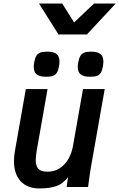

<svg xmlns="http://www.w3.org/2000/svg" viewBox="-20 -1050 670 1078"><path d="M58.5 -145.5Q58.5 -172.5 63.5 -200.5L125 -550H247L186.5 -206.5Q180.5 -170.5 180.5 -150.5Q180.5 -118.5 195.2 -102.2Q210 -86 246.5 -86Q286 -86 316 -105.8Q346 -125.5 364.5 -158.5Q383 -191.5 390 -231.5L446 -550H568L491 -114.5Q484 -73.5 480 -40.5Q480.5 -46 474.5 0H354L362 -55.5Q333.5 -18 296.2 -5Q259 8 201 8Q133.5 8 96 -32.5Q58.5 -73 58.5 -145.5ZM169.5 -674.5Q169.5 -684.5 172 -699.5Q176.5 -724 184.2 -736.8Q192 -749.5 206 -754.8Q220 -760 245 -760Q280.5 -760 297.2 -747Q314 -734 314 -704.5Q314 -695 311.5 -679Q307.5 -655 299.5 -642.2Q291.5 -629.5 277.5 -624.2Q263.5 -619 239.5 -619Q203.5 -619 186.5 -632Q169.5 -645 169.5 -674.5ZM416.5 -674Q416.5 -683.5 419 -698.5Q423.5 -723.5 431.5 -736.5Q439.5 -749.5 453.5 -754.8Q467.5 -760 491.5 -760Q526.5 -760 543.5 -747Q560.5 -734 560.5 -704.5Q560.5 -694.5 558 -679.5Q554 -655 546.5 -642.2Q539 -629.5 524.8 -624.2Q510.5 -619 485.5 -619Q450.5 -619 433.5 -632Q416.5 -645 416.5 -674ZM199 -1030H329.5L396 -924L508 -1030H629.5L468 -856.5H308.5Z"/></svg>

Font: JuliaMono BoldItalic
Style: Regular
Weight: 700
Italic angle: -9°
Monospace: yes
Designer: cormullion
Foundry: corm
Version: Version 0.049; ttfautohint (v1.8.4)